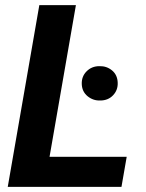

<svg xmlns="http://www.w3.org/2000/svg" viewBox="-20 -731 570 751"><path d="M173.8 -117.7H475.6L455.1 0H10.3L133.8 -710.9H276.9ZM368.7 -472.2Q397 -473.1 418.2 -455.6Q439.5 -438 440.4 -407.2Q441.4 -378.4 422.1 -358.2Q402.8 -337.9 372.1 -337.9Q344.2 -336.9 322.5 -354.7Q300.8 -372.6 299.8 -402.3Q298.8 -432.1 318.8 -452.1Q338.9 -472.2 368.7 -472.2Z"/></svg>

Font: RobotoInd
Style: Bold Italic
Weight: 700
Italic angle: -12°
Designer: Google
Version: Version 2.001150; 2014